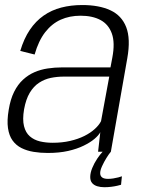

<svg xmlns="http://www.w3.org/2000/svg" viewBox="-20 -618 588 782"><path d="M174.5 5Q221 5 257.5 -3.2Q294 -11.5 321 -24.8Q348 -38 365 -52.5Q382 -67 388.5 -79.5L379.5 0H431.5L498.5 -381Q512.5 -460 494 -507.5Q475.5 -555 429.5 -576.2Q383.5 -597.5 315 -597.5Q269 -597.5 229.5 -587.2Q190 -577 157.8 -554.5Q125.5 -532 101.5 -496.5Q77.5 -461 62.5 -410.5L121 -396Q137 -452 164 -486.8Q191 -521.5 227.2 -537.8Q263.5 -554 308 -554Q356.5 -554 389.2 -536.5Q422 -519 435.5 -481.5Q449 -444 437.5 -383.5L430 -343.5H232.5Q203 -343.5 174.5 -339.2Q146 -335 120.5 -324Q95 -313 73.8 -293.5Q52.5 -274 37.5 -244Q22.5 -214 15.5 -171Q8 -127 12.5 -96.2Q17 -65.5 31.2 -45.8Q45.5 -26 67.5 -15Q89.5 -4 116.8 0.5Q144 5 174.5 5ZM194.5 -36.5Q166.5 -36.5 142.5 -42.2Q118.5 -48 101.5 -62.8Q84.5 -77.5 77.8 -104.2Q71 -131 78 -172.5Q85.5 -214 101.2 -240.2Q117 -266.5 139.2 -281Q161.5 -295.5 187.2 -300.8Q213 -306 240 -306H425L391.5 -124.5Q383.5 -108.5 366.2 -92.8Q349 -77 323.5 -64.2Q298 -51.5 265.5 -44Q233 -36.5 194.5 -36.5ZM405 144.5Q419 144.5 433 142.8Q447 141 457.8 138.5Q468.5 136 473 134.5L476.5 100Q471.5 102 462 104.5Q452.5 107 441.2 108.8Q430 110.5 420 110.5Q403.5 110.5 395.8 104.5Q388 98.5 388 87Q388 75.5 395.8 58.5Q403.5 41.5 413.8 25Q424 8.5 431.5 0H398Q388 10.5 376 28.2Q364 46 355.8 66Q347.5 86 347.5 103Q347.5 118.5 355.2 127.5Q363 136.5 376 140.5Q389 144.5 405 144.5Z"/></svg>

Font: Anybody UltraCondensed Thin Light
Style: Italic
Weight: 300
Italic angle: -10°
Version: Version 1.111